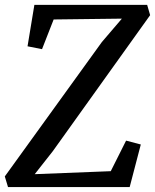

<svg xmlns="http://www.w3.org/2000/svg" viewBox="-22 -763 633 783"><path d="M-2.4 -43.5 393.6 -591.8 475.1 -687 196.8 -683.6 149.4 -562.5 90.3 -574.2 118.2 -743.2H578.1L590.3 -701.2L193.4 -146.5L119.6 -52.7L429.7 -64.9L492.2 -189.5L552.2 -173.8L506.8 0H10.7Z"/></svg>

Font: Merriweather
Style: Italic
Weight: 400
Italic angle: -7°
Designer: Eben Sorkin ( eben@eyebytes.com )
Foundry: Eben Sorkin ( eben@eyebytes.com )
Version: Version 1.005; ttfautohint (v0.97) -l 13 -r 13 -G 200 -x 24 